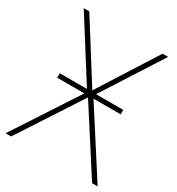

<svg xmlns="http://www.w3.org/2000/svg" viewBox="-174 -822 858 930"><g transform="rotate(30 254.5 -357.0)"><path d="M79 -383H231L22 -714H53L257 -390L463 -714H494L282 -383H434V-358H282L512 0H481L256 -350L28 0H-3L231 -358H79Z"/></g></svg>

Font: Noto Sans Thin
Style: Regular
Weight: 100
Designer: Monotype Design Team
Foundry: Monotype Imaging Inc.
Version: Version 2.007